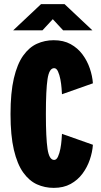

<svg xmlns="http://www.w3.org/2000/svg" viewBox="-20 -901 490 931"><path d="M240.5 10Q197 10 159 -7.2Q121 -24.5 92.2 -65Q63.5 -105.5 47.2 -174.8Q31 -244 31 -348Q31 -452 47.2 -521.2Q63.5 -590.5 92.2 -631Q121 -671.5 159 -688.8Q197 -706 240.5 -706Q288 -706 322.5 -687Q357 -668 380 -637Q403 -606 415.5 -569.2Q428 -532.5 430.5 -497L280.5 -444Q280 -453 278.5 -473.5Q277 -494 272.8 -516.2Q268.5 -538.5 261.2 -554.5Q254 -570.5 242.5 -570.5Q218.5 -570.5 210.5 -517.5Q202.5 -464.5 202.5 -348Q202.5 -232 210.5 -178.8Q218.5 -125.5 242.5 -125.5Q254 -125.5 261.2 -141.5Q268.5 -157.5 272.8 -179.8Q277 -202 278.5 -222.5Q280 -243 280.5 -252L430.5 -199Q428 -163.5 415.5 -126.8Q403 -90 380 -59Q357 -28 322.5 -9Q288 10 240.5 10ZM44 -754 179 -881H293L428 -754H286L236 -808L186 -754Z"/></svg>

Font: Trispace Condensed ExtraBold
Style: Regular
Weight: 800
Width: 3
Designer: Tyler Finck
Foundry: Etcetera Type Company
Version: Version 1.210; ttfautohint (v1.8.3)